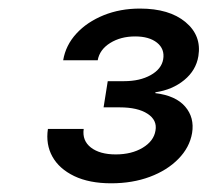

<svg xmlns="http://www.w3.org/2000/svg" viewBox="-20 -854 484 448"><path d="M239.3 -426.3Q188.5 -426.3 153.3 -443.1Q118.2 -460 102.3 -488.5Q86.4 -517.1 91.8 -553.2H175.3Q171.4 -525.9 192.1 -509.8Q212.9 -493.7 250 -493.7Q287.1 -493.7 313 -509.3Q338.9 -524.9 342.8 -549.3Q347.2 -573.7 324.2 -588.6Q301.3 -603.5 259.3 -603.5H221.7L231.4 -664.6H269.5Q306.2 -664.6 331.5 -678.7Q356.9 -692.9 360.8 -715.8Q364.7 -739.7 346.4 -754.4Q328.1 -769 295.4 -769Q261.7 -769 237.1 -753.7Q212.4 -738.3 208 -713.4H127.4Q133.3 -748.5 158.2 -775.6Q183.1 -802.7 221.7 -818.4Q260.3 -834 306.6 -834Q375 -834 412.8 -802.5Q450.7 -771 442.9 -723.1Q437.5 -689.9 409.9 -667.2Q382.3 -644.5 342.8 -638.7L342.3 -636.7Q390.1 -630.9 412.1 -605.2Q434.1 -579.6 428.2 -543.5Q422.4 -509.8 396.2 -483.2Q370.1 -456.5 329.6 -441.4Q289.1 -426.3 239.3 -426.3Z"/></svg>

Font: Inter 24pt
Style: Italic
Weight: 400
Italic angle: -9.3988°
Designer: Rasmus Andersson
Foundry: rsms
Version: Version 4.001;git-66647c0bb